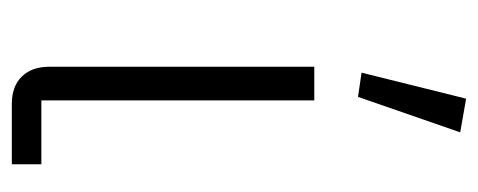

<svg xmlns="http://www.w3.org/2000/svg" viewBox="-262 -547 809 325"><g transform="rotate(90 142.5 -384.5)"><path d="M258 -50V0H156Q126 0 109.5 -17Q93 -34 93 -63V-512H150V-50ZM204 -759 144 -586 103 -592 147 -769Z"/></g></svg>

Font: IBM Plex Sans Light
Style: Regular
Weight: 300
Designer: Mike Abbink, Paul van der Laan, Pieter van Rosmalen
Foundry: Bold Monday
Version: Version 3.0